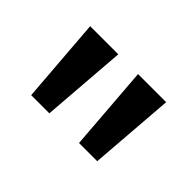

<svg xmlns="http://www.w3.org/2000/svg" viewBox="-56 -859 547 547"><g transform="rotate(45 218.0 -585.0)"><path d="M178.2 -713.9 158.2 -456.1H85L64.9 -713.9ZM371.1 -713.9 351.1 -456.1H277.8L257.8 -713.9Z"/></g></svg>

Font: TypoPRO Open Sans
Style: Regular
Weight: 600
Foundry: Ascender Corporation
Version: Version 1.10